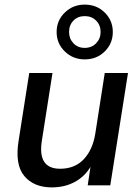

<svg xmlns="http://www.w3.org/2000/svg" viewBox="-20 -805 609 834"><path d="M205 9Q127 9 85.5 -40.5Q44 -90 61 -195L107 -488H208L162 -195Q142 -72 241 -72Q305 -72 344 -113.5Q383 -155 394 -225L435 -488H536L459 0H361L373 -80Q347 -37 303.5 -14Q260 9 205 9ZM348 -547Q297 -547 261.5 -581.5Q226 -616 226 -666Q226 -716 261.5 -750.5Q297 -785 348 -785Q400 -785 435 -750.5Q470 -716 470 -666Q470 -616 435 -581.5Q400 -547 348 -547ZM348 -597Q378 -597 397.5 -617Q417 -637 417 -666Q417 -696 397.5 -715.5Q378 -735 348 -735Q318 -735 299 -715.5Q280 -696 280 -666Q280 -637 299 -617Q318 -597 348 -597Z"/></svg>

Font: Nunito Sans SemiBold
Style: Italic
Weight: 600
Italic angle: -9°
Designer: Vernon Adams
Foundry: Vernon Adams
Version: Version 3.006; ttfautohint (v1.8.3)